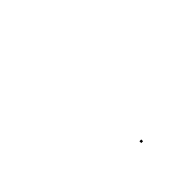

<svg xmlns="http://www.w3.org/2000/svg" viewBox="35 -429 375 375"><g transform="rotate(45 222.5 -241.5)"><path d="M345 -239V-244H350V-239Z"/></g></svg>

Font: FRB American Cursive Just Beginnings
Style: Italic
Weight: 400
Italic angle: -25°
Version: Version 2.0;Modular Font Editor K font №1